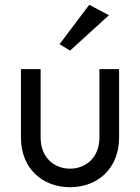

<svg xmlns="http://www.w3.org/2000/svg" viewBox="-20 -780 591 810"><path d="M231.4 -593.8 275.4 -566.4 439.5 -715.8 356.4 -759.8ZM399.4 -488.3V-199.2C399.4 -114.3 340.8 -68.4 275.4 -68.4C210 -68.4 151.4 -114.3 151.4 -199.2V-488.3H68.4V-199.2C68.4 -70.3 158.2 9.8 275.4 9.8C392.6 9.8 482.4 -70.3 482.4 -199.2V-488.3Z"/></svg>

Font: Sen-gleads
Style: Regular
Weight: 400
Designer: Kosal Sen, Philatype
Foundry: Philatype
Version: Version 1.004; ttfautohint (v1.8.3)